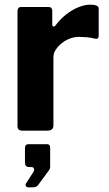

<svg xmlns="http://www.w3.org/2000/svg" viewBox="-20 -560 466 823"><path d="M76 0Q65 0 60 -5Q55 -10 55 -20V-511Q55 -530 71 -530H188Q204 -530 204 -513V-454Q204 -448 208.5 -446.5Q213 -445 218 -451Q238 -478 263.5 -498Q289 -518 316 -529Q343 -540 367 -540Q403 -540 403 -523V-407Q403 -391 388 -394Q370 -399 351 -400.5Q332 -402 318 -402Q300 -402 280.5 -395Q261 -388 245 -375Q229 -362 219 -347Q209 -332 209 -315V-23Q209 0 183 0H76ZM101 243Q94 243 91 237.5Q88 232 91 227L122 179Q128 170 125.5 163Q123 156 114 156H105Q87 156 87 137V75Q87 58 102 58H181Q195 58 195 72V156Q195 159 194 162Q193 165 192 167L145 231Q140 238 134.5 240.5Q129 243 117 243Z"/></svg>

Font: Libre Franklin
Style: Bold
Weight: 700
Designer: Pablo Impallari, Rodrigo Fuenzalida, Nhung Nguyen
Foundry: Impallari Type
Version: Version 3.000